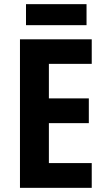

<svg xmlns="http://www.w3.org/2000/svg" viewBox="-20 -903 513 923"><path d="M396 -883H105V-782H396ZM421 0V-119H215V-311H407V-430H215V-596H421V-714H76V0Z"/></svg>

Font: Noto Sans Telugu Condensed
Style: Bold
Weight: 700
Width: 3
Designer: Jelle Bosma - Monotype Design Team
Foundry: Monotype Imaging Inc.
Version: Version 2.005